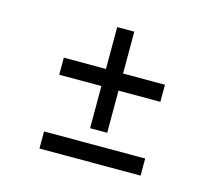

<svg xmlns="http://www.w3.org/2000/svg" viewBox="-75 -591 735 651"><g transform="rotate(15 292.5 -266.0)"><path d="M321 -352V-499H261V-352H113V-292H261V-144H321V-292H468V-352H321ZM113 -33H468V-93H113V-33Z"/></g></svg>

Font: Maven Pro
Style: Regular
Weight: 400
Designer: Joe Prince
Foundry: Joe Prince
Version: Version 1.003